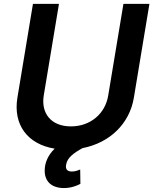

<svg xmlns="http://www.w3.org/2000/svg" viewBox="-20 -747 777 973"><path d="M605.5 -727.3 528.4 -263.1C513.8 -172.2 439.6 -106.5 339.5 -106.5C239.3 -106.5 187.1 -172.2 201.7 -263.1L278.8 -727.3H147L68.2 -252.1C45.8 -115.1 119 -16.3 257.1 6.4C224.4 37.6 207.7 76.3 206.7 112.2C203.8 172.9 242.5 206 304 206C339.5 206 369 194.6 387.4 184.7L386.4 112.2C376.1 116.1 361.9 122.2 344.1 122.2C319.6 122.2 310.7 109.4 315.3 86.6C320.7 51.8 355.5 27 398.4 3.6C536.2 -23.1 636.7 -120 658.4 -252.1L737.2 -727.3Z"/></svg>

Font: TID UI Semi Bold
Style: Italic
Weight: 600
Italic angle: -9.39999°
Designer: The TID Project Authors
Foundry: Bakken & Bæck
Version: Version 1.001;hotconv 1.0.109;makeotfexe 2.5.65596